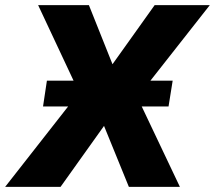

<svg xmlns="http://www.w3.org/2000/svg" viewBox="-75 -725 834 745"><path d="M-55 0 256 -397 255 -317 73 -705H270L373 -447H341L525 -705H739L434 -317L435 -396L623 0H425L317 -265H349L160 0ZM92 -312 107 -412H595L579 -312Z"/></svg>

Font: Nunito Sans 10pt SemiCondensed Black
Style: Italic
Weight: 900
Width: 4
Italic angle: -9°
Designer: Vernon Adams
Foundry: Vernon Adams
Version: Version 3.101;gftools[0.9.27]